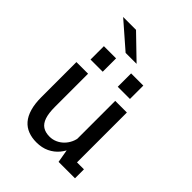

<svg xmlns="http://www.w3.org/2000/svg" viewBox="-252 -1016 1154 1154"><g transform="rotate(45 325.0 -439.0)"><path d="M268.1 11.6Q229.3 11.6 197.7 -0.6Q166.1 -12.7 143.8 -38.4Q121.5 -64.1 109.6 -104.9Q97.6 -145.6 97.6 -202.4V-500H196.6V-217.7Q196.6 -164.4 207.7 -131.6Q218.8 -98.8 241.7 -83.7Q264.6 -68.6 300.2 -68.6Q325.6 -68.6 348.2 -78.6Q370.9 -88.6 388.8 -106.5Q406.6 -124.4 417.5 -147.9Q428.4 -171.4 430.1 -198L458.1 -189Q458.1 -151.6 445.9 -115.9Q433.7 -80.1 409.8 -51.3Q385.8 -22.4 350.4 -5.4Q314.9 11.6 268.1 11.6ZM445.9 0 427.4 -107V-500H526.4V-52.6L506.9 -76.1H585.4V0ZM146.8 -684.3H250.4V-570.7H146.8ZM378.2 -684.3H481.9V-570.7H378.2ZM267.6 -748.1 104.4 -890.3H213.9L360.9 -748.1Z"/></g></svg>

Font: Trispace Thin
Style: Regular
Weight: 100
Designer: Tyler Finck
Foundry: Etcetera Type Company
Version: Version 1.210